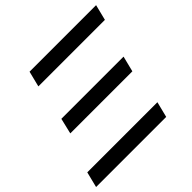

<svg xmlns="http://www.w3.org/2000/svg" viewBox="-183 -888 1063 1063"><g transform="rotate(-45 349.0 -356.0)"><path d="M161 -620 184 -712H705L682 -620ZM102 -311 124 -403H611L588 -311ZM-7 0 16 -92H565L542 0Z"/></g></svg>

Font: CST
Style: Italic
Weight: 400
Italic angle: -14°
Version: Version 1.00